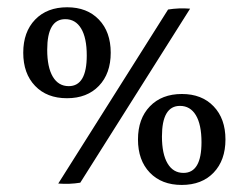

<svg xmlns="http://www.w3.org/2000/svg" viewBox="-20 -510 694 536"><path d="M167 -235.8Q110.8 -235.8 77.9 -270.3Q44.9 -304.7 44.9 -362.8Q44.9 -420.9 78.1 -455.3Q111.3 -489.7 167.5 -489.7Q223.1 -489.7 256.1 -455.3Q289.1 -420.9 289.1 -362.8Q289.1 -304.7 256.1 -270.3Q223.1 -235.8 167 -235.8ZM171.9 -269.5Q222.2 -269.5 222.2 -355Q222.2 -404.3 206.5 -430.4Q190.9 -456.5 162.1 -456.5Q111.8 -456.5 111.8 -371.1Q111.8 -322.3 127.4 -295.9Q143.1 -269.5 171.9 -269.5ZM487.3 6.3Q431.2 6.3 398.2 -28.1Q365.2 -62.5 365.2 -120.6Q365.2 -178.7 398.4 -213.1Q431.6 -247.6 487.8 -247.6Q543.5 -247.6 576.4 -213.1Q609.4 -178.7 609.4 -120.6Q609.4 -62.5 576.4 -28.1Q543.5 6.3 487.3 6.3ZM492.2 -27.3Q542.5 -27.3 542.5 -112.8Q542.5 -162.1 526.9 -188.2Q511.2 -214.4 482.4 -214.4Q432.1 -214.4 432.1 -128.9Q432.1 -80.1 447.8 -53.7Q463.4 -27.3 492.2 -27.3ZM142.6 2.4 449.2 -483.4Q479 -488.3 510.7 -485.8L204.1 0Q174.3 4.9 142.6 2.4Z"/></svg>

Font: Markazi Text
Style: Regular
Weight: 400
Designer: Borna Izadpanah (Arabic designer), Fiona Ross (Arabic design director) and Florian Runge (Latin designer)
Foundry: Borna Izadpanah and Florian Runge
Version: Version 1.000